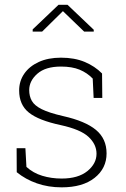

<svg xmlns="http://www.w3.org/2000/svg" viewBox="-20 -782 534 812"><path d="M240.7 10.3Q184.1 10.3 136 -6.6Q87.9 -23.4 50.8 -53.7L50.3 -155.3H87.4L91.8 -76.2Q120.1 -50.3 158.7 -38.6Q197.3 -26.9 240.7 -26.9Q310.5 -26.9 349.4 -58.3Q388.2 -89.8 388.2 -131.8Q388.2 -171.4 354.7 -202.9Q321.3 -234.4 236.8 -252.9Q143.1 -272.9 102.1 -305.9Q61 -338.9 61 -399.4Q61 -439 82.5 -470.2Q104 -501.5 143.8 -519.8Q183.6 -538.1 237.8 -538.1Q295.4 -538.1 338.4 -520Q381.3 -502 411.6 -471.2L412.6 -367.7H376L372.1 -449.7Q348.6 -474.1 316.7 -487.3Q284.7 -500.5 237.8 -500.5Q172.4 -500.5 137.9 -470.2Q103.5 -439.9 103.5 -400.9Q103.5 -375 114.7 -355.2Q126 -335.4 156.7 -320.1Q187.5 -304.7 247.1 -291Q340.8 -270 385.7 -232.7Q430.7 -195.3 430.7 -133.3Q430.7 -69.8 380.1 -29.8Q329.6 10.3 240.7 10.3ZM118.2 -648.4V-657.7L227.5 -761.7H265.6L376.5 -656.2V-648.4H335.9L246.1 -734.9L158.2 -648.4Z"/></svg>

Font: Roboto Slab ExtraLight
Style: Regular
Weight: 250
Designer: Google
Version: Version 2.000; ttfautohint (v1.8.1.43-b0c9)